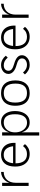

<svg xmlns="http://www.w3.org/2000/svg" viewBox="1411 -1971 760 3622"><g transform="rotate(-90 1791.0 -160.0)"><path d="M94 -500H154V-365Q169 -412 199 -446Q229 -480 270.5 -499.5Q312 -519 359 -520V-470Q312 -470 274.5 -454Q237 -438 210 -408.5Q183 -379 168.5 -337.5Q154 -296 154 -246V0H94Z M697 20Q629 20 575.5 -10.5Q522 -41 491 -102Q460 -163 460 -254Q460 -384 518.5 -452Q577 -520 681 -520Q752 -520 804.5 -488Q857 -456 884 -395Q911 -334 907 -247H521Q521 -144 564 -87.5Q607 -31 696 -31Q739 -31 776.5 -47.5Q814 -64 847 -106L883 -70Q854 -30 807.5 -5Q761 20 697 20ZM523 -293H843Q834 -374 794.5 -422Q755 -470 682 -470Q605 -470 568 -422Q531 -374 523 -293Z M1045 -500H1105V200H1045ZM1293 20Q1226 20 1180.5 -15Q1135 -50 1112 -110.5Q1089 -171 1089 -247Q1089 -325 1113 -387Q1137 -449 1184 -484.5Q1231 -520 1299 -520Q1365 -520 1411.5 -486.5Q1458 -453 1482.5 -393.5Q1507 -334 1507 -256Q1507 -178 1482 -115.5Q1457 -53 1409 -16.5Q1361 20 1293 20ZM1289 -30Q1364 -30 1405.5 -87.5Q1447 -145 1447 -257Q1447 -364 1407.5 -416.5Q1368 -469 1292 -469Q1235 -469 1193 -442Q1151 -415 1128 -366.5Q1105 -318 1105 -255Q1105 -193 1127.5 -142Q1150 -91 1191.5 -60.5Q1233 -30 1289 -30Z M1846 20Q1768 20 1714.5 -12Q1661 -44 1634 -104.5Q1607 -165 1607 -250Q1607 -336 1634 -396Q1661 -456 1714.5 -488Q1768 -520 1846 -520Q1963 -520 2024 -449Q2085 -378 2085 -250Q2085 -122 2024 -51Q1963 20 1846 20ZM1846 -31Q1936 -31 1980.5 -85Q2025 -139 2025 -248Q2025 -360 1981 -414.5Q1937 -469 1846 -469Q1757 -469 1712 -416Q1667 -363 1667 -253Q1667 -142 1711 -86.5Q1755 -31 1846 -31Z M2234 -106Q2266 -67 2302 -49Q2338 -31 2378 -31Q2427 -31 2463.5 -55.5Q2500 -80 2500 -125Q2500 -163 2470.5 -187Q2441 -211 2379 -227Q2296 -248 2251.5 -288Q2207 -328 2207 -382Q2207 -420 2228.5 -451.5Q2250 -483 2287 -501.5Q2324 -520 2372 -520Q2430 -520 2476.5 -494Q2523 -468 2551 -430L2515 -394Q2483 -433 2447.5 -451Q2412 -469 2372 -469Q2320 -469 2293.5 -443.5Q2267 -418 2267 -380Q2267 -343 2295.5 -318.5Q2324 -294 2394 -274Q2479 -250 2519.5 -214.5Q2560 -179 2560 -128Q2560 -87 2536.5 -53.5Q2513 -20 2472.5 0Q2432 20 2380 20Q2321 20 2274 -6Q2227 -32 2198 -70Z M2909 20Q2841 20 2787.5 -10.5Q2734 -41 2703 -102Q2672 -163 2672 -254Q2672 -384 2730.5 -452Q2789 -520 2893 -520Q2964 -520 3016.5 -488Q3069 -456 3096 -395Q3123 -334 3119 -247H2733Q2733 -144 2776 -87.5Q2819 -31 2908 -31Q2951 -31 2988.5 -47.5Q3026 -64 3059 -106L3095 -70Q3066 -30 3019.5 -5Q2973 20 2909 20ZM2735 -293H3055Q3046 -374 3006.5 -422Q2967 -470 2894 -470Q2817 -470 2780 -422Q2743 -374 2735 -293Z M3266 -500H3326V-365Q3341 -412 3371 -446Q3401 -480 3442.5 -499.5Q3484 -519 3531 -520V-470Q3484 -470 3446.5 -454Q3409 -438 3382 -408.5Q3355 -379 3340.5 -337.5Q3326 -296 3326 -246V0H3266Z"/></g></svg>

Font: Moderustic Light
Style: Regular
Weight: 300
Designer: Tural Alisoy
Foundry: TAFT Foundry
Version: Version 2.120